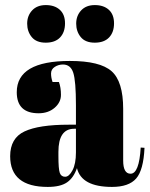

<svg xmlns="http://www.w3.org/2000/svg" viewBox="-20 -726 589 756"><path d="M250 -235H279V-312Q279 -407 268.5 -439.5Q258 -472 228 -472Q210 -472 195.5 -462.5Q181 -453 181 -436.5Q181 -420 187 -403H212Q220 -382 220 -352.5Q220 -323 195 -301.5Q170 -280 132 -280Q46 -280 46 -363Q46 -486 255 -486Q374 -486 419.5 -445.5Q465 -405 465 -297V-94Q465 -42 494 -42Q528 -42 534 -145L549 -144Q545 -56 516 -23Q487 10 421 10Q301 10 283 -64Q270 -26 244 -8Q218 10 168 10Q20 10 20 -111Q20 -182 76.5 -208.5Q133 -235 250 -235ZM279 -126V-219H272Q210 -219 210 -128V-112Q210 -60 215.5 -45Q221 -30 236.5 -30Q252 -30 265.5 -55.5Q279 -81 279 -126ZM298 -580Q280 -602 280 -633Q280 -664 299.5 -685Q319 -706 353.5 -706Q388 -706 408.5 -687.5Q429 -669 429 -634Q429 -599 409.5 -578.5Q390 -558 353 -558Q316 -558 298 -580ZM105 -580Q87 -602 87 -633Q87 -664 106.5 -685Q126 -706 160.5 -706Q195 -706 215.5 -687.5Q236 -669 236 -634Q236 -599 216.5 -578.5Q197 -558 160 -558Q123 -558 105 -580Z"/></svg>

Font: SVN-Abril Fatface
Style: Regular
Weight: 400
Designer: Veronika Burian, Jos? Scaglione
Foundry: TypeTogether
Version: Version 1.001